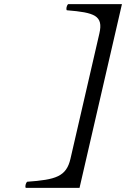

<svg xmlns="http://www.w3.org/2000/svg" viewBox="-20 -724 680 936"><path d="M574.5 -704H312.5C305.1 -698 301 -680 305.6 -674C441.1 -663 484.6 -648 464.5 -561L323.5 50C303.4 137 251.9 152 112.6 162C105.2 168 101.1 186 105.7 192H367.7Z"/></svg>

Font: Linux Libertine Mono O
Style: Mono Oblique
Weight: 400
Italic angle: -13°
Designer: Philipp H. Poll
Foundry: Philipp H. Poll
Version: Version 5.1.7